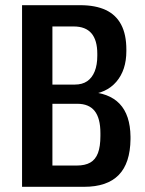

<svg xmlns="http://www.w3.org/2000/svg" viewBox="-20 -720 559 740"><path d="M65 -700H289Q348 -700 387.5 -681.5Q427 -663 447 -625Q467 -587 467 -529V-523Q467 -450 428.5 -405Q390 -360 320 -355L319 -366Q400 -363 441 -320Q482 -277 483 -193V-184Q482 -91 437.5 -45.5Q393 0 304 0H65ZM276 -82Q308 -82 328 -93.5Q348 -105 357.5 -130Q367 -155 367 -196V-207Q367 -264 345 -292Q323 -320 278 -320H182V-82ZM268 -394Q297 -394 316 -407Q335 -420 345 -445Q355 -470 355 -505V-513Q355 -565 332.5 -591.5Q310 -618 264 -618H182V-394Z"/></svg>

Font: Pathway Extreme Condensed SemiBold
Style: Regular
Weight: 600
Width: 3
Version: Version 1.001;gftools[0.9.26]